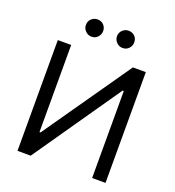

<svg xmlns="http://www.w3.org/2000/svg" viewBox="-162 -1058 1079 1185"><g transform="rotate(20 377.0 -466.0)"><path d="M87.9 -727.5H175.8V-155.3H182.6L581.1 -727.5H666V0H578.1V-571.3H570.3L174.8 0H87.9ZM275.4 -818.4Q252.9 -817.9 235.6 -835.2Q218.3 -852.5 218.8 -875Q218.3 -899.4 235.6 -915.5Q252.9 -931.6 275.4 -931.6Q299.8 -931.6 315.9 -915.5Q332 -899.4 332 -875Q332 -852.5 315.9 -835.2Q299.8 -817.9 275.4 -818.4ZM479.5 -818.4Q457 -817.9 439.9 -835.2Q422.9 -852.5 422.9 -875Q422.9 -899.4 439.9 -915.5Q457 -931.6 479.5 -931.6Q503.9 -931.6 520.3 -915.5Q536.6 -899.4 536.1 -875Q536.6 -852.5 520.3 -835.2Q503.9 -817.9 479.5 -818.4Z"/></g></svg>

Font: Inter V
Style: 
Weight: 400
Designer: Rasmus Andersson
Foundry: rsms
Version: Version 4.000;git-a3f224843